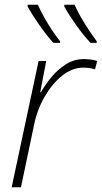

<svg xmlns="http://www.w3.org/2000/svg" viewBox="-20 -786 428 806"><path d="M29 0 142 -530H174L149 -399H152Q168 -428 194 -460Q220 -492 255 -515Q290 -538 332 -538Q364 -538 388 -530L379 -495Q369 -498 357 -500Q345 -502 329 -502Q284 -502 242 -469Q200 -436 168 -381Q136 -326 123 -262L68 0ZM360 -606Q330 -638 299.5 -681Q269 -724 250 -758V-766H293Q303 -743 319 -715Q335 -687 353 -660Q371 -633 386 -613V-606ZM204 -606Q175 -638 145 -681Q115 -724 96 -758V-766H139Q149 -743 164.5 -715Q180 -687 198 -660Q216 -633 232 -613V-606Z"/></svg>

Font: Noto Sans Disp ExtLt
Style: Italic
Weight: 200
Italic angle: -12°
Designer: Monotype Design Team
Foundry: Monotype Imaging Inc.
Version: Version 2.000;GOOG;noto-source:20170915:90ef993387c0